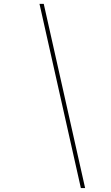

<svg xmlns="http://www.w3.org/2000/svg" viewBox="-20 -800 560 970"><path d="M388.5 150 179.5 -780.5H201L410 150Z"/></svg>

Font: Bodoni Moda 11pt Black
Style: Italic
Weight: 900
Italic angle: -13°
Designer: Owen Earl
Foundry: indestructible type
Version: Version 2.004